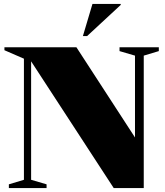

<svg xmlns="http://www.w3.org/2000/svg" viewBox="-20 -955 840 975"><path d="M101.5 -42V-657L2.5 -700V-715H368L665.5 -257V-672.5L587 -695.5V-715H786.5V-695.5L710 -672.5V0H557.5L138 -643.5V-42L216.5 -19V0H25V-19ZM401 -772 449.5 -935H593V-930L422.5 -772Z"/></svg>

Font: Newsreader 72pt ExtraBold
Style: Regular
Weight: 800
Designer: Hugues Gentile
Foundry: Production Type
Version: Version 1.003; ttfautohint (v1.8.3)